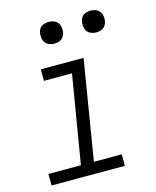

<svg xmlns="http://www.w3.org/2000/svg" viewBox="-111 -809 721 885"><g transform="rotate(-15 250.0 -366.0)"><path d="M24 0V-55H179L249 -475H115V-530H319L241 -55H374V0ZM406 -628Q394 -628 382.5 -632.5Q371 -637 364 -646Q357 -655 355 -667.5Q353 -680 355 -693Q356 -701 360.5 -709.5Q365 -718 372.5 -723Q380 -728 389 -730Q398 -732 406 -732Q419 -732 430.5 -727.5Q442 -723 449 -714Q456 -705 458 -692.5Q460 -680 458 -667Q456 -659 451.5 -650.5Q447 -642 439.5 -637Q432 -632 423.5 -630Q415 -628 406 -628ZM206 -628Q194 -628 182.5 -632.5Q171 -637 164 -646Q157 -655 155 -667.5Q153 -680 155 -693Q156 -701 160.5 -709.5Q165 -718 172.5 -723Q180 -728 189 -730Q198 -732 206 -732Q219 -732 230.5 -727.5Q242 -723 249 -714Q256 -705 258 -692.5Q260 -680 258 -667Q256 -659 251.5 -650.5Q247 -642 239.5 -637Q232 -632 223.5 -630Q215 -628 206 -628Z"/></g></svg>

Font: Iosevka Curly Light Oblique
Style: Regular
Weight: 300
Italic angle: -9°
Monospace: yes
Designer: Belleve Invis
Foundry: Belleve Invis
Version: Version 11.1.0; ttfautohint (v1.8.3)